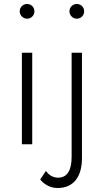

<svg xmlns="http://www.w3.org/2000/svg" viewBox="-20 -725 550 965"><path d="M329 -668C329 -648 346 -631 366 -631C387 -631 403 -648 403 -668C403 -689 387 -705 366 -705C346 -705 329 -689 329 -668ZM79 -668C79 -648 96 -631 116 -631C137 -631 153 -648 153 -668C153 -689 137 -705 116 -705C96 -705 79 -689 79 -668ZM211 134 182 177C197 196 227 220 269 220C352 220 392 161 392 69V-460H340V63C340 124 322 168 272 168C248 168 227 157 211 134ZM90 -460V0H142V-460Z"/></svg>

Font: Jost Light
Style: Regular
Weight: 300
Version: Version 3.710